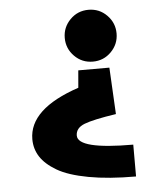

<svg xmlns="http://www.w3.org/2000/svg" viewBox="-51 -624 640 775"><g transform="rotate(-5 269.5 -236.5)"><path d="M261.5 -549Q292 -580 336 -580Q380 -580 410.5 -549Q441 -518 441 -475Q441 -432 410.5 -401Q380 -370 336 -370Q292 -370 261.5 -401Q231 -432 231 -475Q231 -518 261.5 -549ZM400 -340 410 -151Q317 -137 281 -123Q245 -109 245 -78Q245 -22 469 -22V107Q358 107 277 92Q196 77 151 50.5Q106 24 85.5 -8Q65 -40 65 -79Q65 -202 268 -270L274 -340Z"/></g></svg>

Font: Martel Sans Heavy
Style: Regular
Weight: 900
Designer: Dan Reynolds and Mathieu Réguer
Foundry: Dan Reynolds and Mathieu Réguer
Version: Version 1.001;PS 001.001;hotconv 1.0.70;makeotf.lib2.5.58329